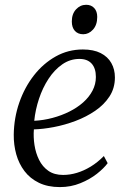

<svg xmlns="http://www.w3.org/2000/svg" viewBox="-20 -752 520 782"><path d="M418.5 -87.5Q403.5 -67 374.8 -44.2Q346 -21.5 307.2 -5.8Q268.5 10 224 10Q174.5 10 138.5 -7.5Q102.5 -25 79.8 -55Q57 -85 46.2 -123.5Q35.5 -162 36 -204Q37 -272 58.5 -334Q80 -396 118 -444.8Q156 -493.5 206.8 -522Q257.5 -550.5 317.5 -550.5Q361 -550.5 390 -535.8Q419 -521 433.5 -495.2Q448 -469.5 448 -436.5Q448 -393 426 -359.2Q404 -325.5 367.8 -300.8Q331.5 -276 287.8 -259.5Q244 -243 199.5 -234.5Q155 -226 118 -225Q115.5 -193.5 120.5 -161Q125.5 -128.5 139.2 -100.8Q153 -73 177 -56.2Q201 -39.5 237 -39.5Q265 -39.5 293.2 -48Q321.5 -56.5 349.5 -73.5Q377.5 -90.5 403 -116.5ZM303.5 -512Q265.5 -512 233.5 -489.8Q201.5 -467.5 177.5 -430.8Q153.5 -394 138.8 -349.5Q124 -305 119.5 -260Q157.5 -262 194 -271.8Q230.5 -281.5 262.5 -297.5Q294.5 -313.5 318.8 -335Q343 -356.5 356.8 -382.8Q370.5 -409 370.5 -438.5Q370.5 -474 353.2 -493Q336 -512 303.5 -512ZM319 -612.5Q297.5 -612.5 285 -626.2Q272.5 -640 272.5 -664.5Q272.5 -695.5 289.8 -714Q307 -732.5 331 -732.5Q351.5 -732.5 363.8 -719.2Q376 -706 376 -683Q376 -650.5 358.8 -631.5Q341.5 -612.5 319 -612.5Z"/></svg>

Font: Merriweather 60pt Light
Style: Italic
Weight: 300
Italic angle: -7.8°
Version: Version 2.101